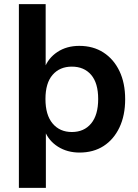

<svg xmlns="http://www.w3.org/2000/svg" viewBox="-20 -725 667 925"><path d="M71 180V-705H200V-396H194Q212 -445 256.5 -474.5Q301 -504 362 -504Q429 -504 478.5 -472Q528 -440 555.5 -382.5Q583 -325 583 -247Q583 -169 555.5 -111Q528 -53 479 -21.5Q430 10 363 10Q304 10 259 -18.5Q214 -47 195 -96H201V180ZM326 -89Q385 -89 419 -130Q453 -171 453 -248Q453 -325 419 -364.5Q385 -404 326 -404Q268 -404 233.5 -364.5Q199 -325 199 -248Q199 -171 233.5 -130Q268 -89 326 -89Z"/></svg>

Font: Nunito Sans 10pt
Style: Bold
Weight: 700
Designer: Vernon Adams
Foundry: Vernon Adams
Version: Version 3.101;gftools[0.9.27]